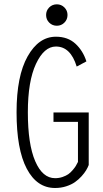

<svg xmlns="http://www.w3.org/2000/svg" viewBox="-20 -880 490 910"><path d="M249.5 -758Q228 -758 213.2 -772.8Q198.5 -787.5 198.5 -809Q198.5 -830 213.2 -844.8Q228 -859.5 249.5 -859.5Q270.5 -859.5 285.2 -844.8Q300 -830 300 -809Q300 -787.5 285.2 -772.8Q270.5 -758 249.5 -758ZM400.5 -347V-98Q396 -86 388.2 -73Q380.5 -60 366.5 -44.5Q352.5 -29 335.5 -17Q318.5 -5 293.8 3Q269 11 241 11Q155 11 106.8 -80.5Q58.5 -172 58.5 -348Q58.5 -520 111 -613Q163.5 -706 245 -706Q301.5 -706 337.5 -672.8Q373.5 -639.5 389.5 -589L343.5 -564.5Q314.5 -659.5 245 -659.5Q189 -659.5 150.5 -577.2Q112 -495 112 -348Q112 -197 146.8 -116.2Q181.5 -35.5 241 -35.5Q260 -35.5 276.5 -41.2Q293 -47 303.5 -54.2Q314 -61.5 324.2 -73.5Q334.5 -85.5 339 -93Q343.5 -100.5 349.5 -112.5V-302.5H233.5V-347Z"/></svg>

Font: League Mono Condensed UltraLight
Style: Regular
Weight: 200
Width: 1
Designer: Tyler Finck
Foundry: The League of Moveable Type / Tyler Finck
Version: Version 2.210